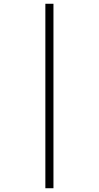

<svg xmlns="http://www.w3.org/2000/svg" viewBox="-20 -769 525 1020"><path d="M264 231H221V-749H264Z"/></svg>

Font: #9Slide05 Great Vibes
Style: Regular
Weight: 400
Designer: Robert E. Leuschke
Foundry: Robert E. Leuschke
Version: Version 1.001